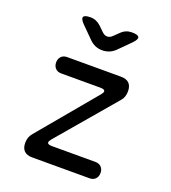

<svg xmlns="http://www.w3.org/2000/svg" viewBox="-142 -890 884 994"><g transform="rotate(20 300.0 -392.5)"><path d="M150 0Q120 0 105 -15Q90 -30 90 -59Q90 -75 94.5 -88Q99 -101 109 -113L373 -429Q378 -435 380.5 -439.5Q383 -444 383 -448Q383 -454 377 -457Q371 -460 358 -460H142Q122 -460 110 -472.5Q98 -485 98 -505Q98 -525 110 -537.5Q122 -550 142 -550H439Q469 -550 484 -535Q499 -520 499 -491Q499 -475 494.5 -461.5Q490 -448 480 -437L211 -121Q206 -115 203.5 -110Q201 -105 201 -101Q201 -96 207 -93Q213 -90 225 -90H466Q486 -90 498 -77.5Q510 -65 510 -45Q510 -25 498 -12.5Q486 0 466 0ZM186 -785Q203 -785 217 -779Q231 -773 243 -762L271 -735Q285 -721 300 -721Q315 -721 329 -735L356 -761Q368 -773 382.5 -779Q397 -785 414 -785Q448 -785 453 -773Q458 -761 434 -737L372 -675Q357 -660 339 -652.5Q321 -645 300 -645Q279 -645 261.5 -652.5Q244 -660 229 -675L166 -738Q143 -761 148 -773Q153 -785 186 -785Z"/></g></svg>

Font: Maple Mono NL
Style: Regular
Weight: 400
Monospace: yes
Designer: subframe7536
Version: Version 7.000